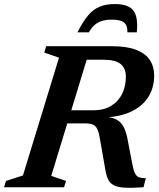

<svg xmlns="http://www.w3.org/2000/svg" viewBox="-44 -906 770 929"><path d="M407.5 -372.5Q460 -372.5 495 -394.5Q530 -416.5 547.5 -453.2Q565 -490 565 -535Q565 -575 540 -596Q515 -617 456.5 -617H280.5L314.5 -682.5H495.5Q570 -682.5 615.2 -664.8Q660.5 -647 681.2 -615.2Q702 -583.5 702 -540Q702 -484 675.5 -439.8Q649 -395.5 596.5 -368.8Q544 -342 465.5 -338V-341Q503.5 -338 525 -324.2Q546.5 -310.5 557.8 -284.8Q569 -259 575.5 -220L595.5 -116Q601.5 -82.5 609.2 -67.2Q617 -52 629.5 -48Q642 -44 661.5 -44L650.5 0Q593 4 558.5 2Q524 0 505 -10.5Q486 -21 477.2 -42.2Q468.5 -63.5 463.5 -97L441 -226Q435.5 -261.5 427.8 -279.2Q420 -297 406 -303Q392 -309 367 -309H196.5L203.5 -372.5ZM204 -55 275.5 -30.5 266 0H-24.5L-15 -30.5L67 -57L241.5 -627L170 -651.5L179.5 -682.5H395.5ZM498 -811Q470.5 -811 449.8 -804.8Q429 -798.5 413.5 -785Q398 -771.5 386 -749.5H331Q357 -802 382.8 -832Q408.5 -862 439.5 -874.2Q470.5 -886.5 512 -886.5Q555 -886.5 580 -873Q605 -859.5 614 -829.2Q623 -799 618 -749.5H572.5Q573.5 -782 556.8 -796.5Q540 -811 498 -811Z"/></svg>

Font: Newsreader SemiBold
Style: Italic
Weight: 600
Italic angle: -17°
Designer: Hugues Gentile
Foundry: Production Type
Version: Version 1.003